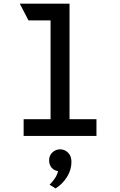

<svg xmlns="http://www.w3.org/2000/svg" viewBox="-20 -742 656 1048"><path d="M256 0V-713.5L359.5 -722V0ZM109 0V-91.5H506.5V0ZM135.5 -630.5 88 -722H359.5L350.5 -630.5ZM283.5 286.5 250.5 266Q260 258 275.8 236.8Q291.5 215.5 297 192Q274 188.5 261 172.5Q248 156.5 248 133.5Q248 106 266.5 89.5Q285 73 308.5 73Q332.5 73 351.2 91Q370 109 370 141.5Q370 185.5 345.5 224.2Q321 263 283.5 286.5Z"/></svg>

Font: Overpass Mono Light SemiBold
Style: Regular
Weight: 600
Monospace: yes
Version: Version 4.000